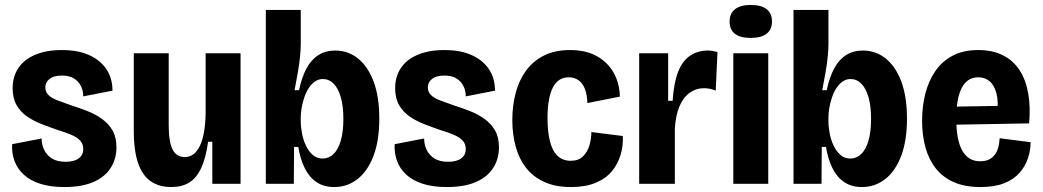

<svg xmlns="http://www.w3.org/2000/svg" viewBox="-20 -742 4209 775"><path d="M239 13Q184 13 143 0Q102 -13 76 -37Q50 -61 38.5 -92.5Q27 -124 29 -160L148 -183Q148 -158 158.5 -136.5Q169 -115 190 -102Q211 -89 245 -89Q279 -89 297.5 -102.5Q316 -116 316 -140Q316 -161 303.5 -174.5Q291 -188 267.5 -198Q244 -208 211 -218Q179 -229 147 -241.5Q115 -254 88.5 -272.5Q62 -291 46.5 -318.5Q31 -346 31 -386Q31 -432 53.5 -466.5Q76 -501 121 -520.5Q166 -540 230 -540Q294 -540 339 -520Q384 -500 409 -463.5Q434 -427 434 -376L316 -353Q316 -377 306 -396Q296 -415 277.5 -426Q259 -437 230 -437Q197 -437 180 -423.5Q163 -410 163 -389Q163 -371 175.5 -358.5Q188 -346 211.5 -337Q235 -328 267 -317Q302 -306 334.5 -293Q367 -280 393 -261Q419 -242 434.5 -215Q450 -188 450 -147Q450 -101 427 -64.5Q404 -28 357.5 -7.5Q311 13 239 13Z M671 13Q595 13 557.5 -42Q520 -97 520 -213V-527H661V-237Q661 -170 676.5 -139Q692 -108 726 -108Q746 -108 761.5 -120Q777 -132 787.5 -154.5Q798 -177 803.5 -209Q809 -241 810 -282V-527H951V-224V0H837V-170H820Q811 -104 792 -63.5Q773 -23 743.5 -5Q714 13 671 13Z M1329 13Q1287 13 1257.5 -7Q1228 -27 1210 -63.5Q1192 -100 1184 -149H1167L1166 0H1053V-253V-702H1194V-566Q1194 -542 1191 -512Q1188 -482 1182 -448.5Q1176 -415 1169 -378H1187Q1198 -430 1217 -465.5Q1236 -501 1265 -519.5Q1294 -538 1333 -538Q1385 -538 1425 -506Q1465 -474 1488 -413Q1511 -352 1511 -263Q1511 -174 1487.5 -112.5Q1464 -51 1423 -19Q1382 13 1329 13ZM1282 -102Q1307 -102 1326 -120Q1345 -138 1355.5 -174Q1366 -210 1366 -262Q1366 -314 1355.5 -350Q1345 -386 1326.5 -404.5Q1308 -423 1283 -423Q1265 -423 1250.5 -412.5Q1236 -402 1225.5 -385.5Q1215 -369 1208 -348Q1201 -327 1197.5 -306.5Q1194 -286 1194 -269V-253Q1194 -230 1199 -203.5Q1204 -177 1215 -154Q1226 -131 1242.5 -116.5Q1259 -102 1282 -102Z M1783 13Q1728 13 1687 0Q1646 -13 1620 -37Q1594 -61 1582.5 -92.5Q1571 -124 1573 -160L1692 -183Q1692 -158 1702.5 -136.5Q1713 -115 1734 -102Q1755 -89 1789 -89Q1823 -89 1841.5 -102.5Q1860 -116 1860 -140Q1860 -161 1847.5 -174.5Q1835 -188 1811.5 -198Q1788 -208 1755 -218Q1723 -229 1691 -241.5Q1659 -254 1632.5 -272.5Q1606 -291 1590.5 -318.5Q1575 -346 1575 -386Q1575 -432 1597.5 -466.5Q1620 -501 1665 -520.5Q1710 -540 1774 -540Q1838 -540 1883 -520Q1928 -500 1953 -463.5Q1978 -427 1978 -376L1860 -353Q1860 -377 1850 -396Q1840 -415 1821.5 -426Q1803 -437 1774 -437Q1741 -437 1724 -423.5Q1707 -410 1707 -389Q1707 -371 1719.5 -358.5Q1732 -346 1755.5 -337Q1779 -328 1811 -317Q1846 -306 1878.5 -293Q1911 -280 1937 -261Q1963 -242 1978.5 -215Q1994 -188 1994 -147Q1994 -101 1971 -64.5Q1948 -28 1901.5 -7.5Q1855 13 1783 13Z M2285 13Q2222 13 2177 -7.5Q2132 -28 2103.5 -64.5Q2075 -101 2061.5 -150.5Q2048 -200 2048 -257Q2048 -316 2061.5 -367Q2075 -418 2103.5 -457Q2132 -496 2176 -518Q2220 -540 2281 -540Q2346 -540 2390.5 -514.5Q2435 -489 2458 -446.5Q2481 -404 2482 -352L2351 -326Q2350 -358 2341.5 -381.5Q2333 -405 2316 -417.5Q2299 -430 2276 -430Q2254 -430 2238 -419.5Q2222 -409 2211.5 -388.5Q2201 -368 2195.5 -337Q2190 -306 2190 -266Q2190 -210 2200 -171Q2210 -132 2231 -112.5Q2252 -93 2284 -93Q2315 -93 2333 -110.5Q2351 -128 2359 -155Q2367 -182 2367 -209L2494 -193Q2496 -154 2485 -117Q2474 -80 2449.5 -50.5Q2425 -21 2384 -4Q2343 13 2285 13Z M2560 0V-278V-527H2677V-335H2695Q2700 -409 2717.5 -453Q2735 -497 2766 -517.5Q2797 -538 2837 -538Q2846 -538 2855.5 -536.5Q2865 -535 2876 -532L2869 -376Q2858 -381 2845.5 -383.5Q2833 -386 2822 -386Q2790 -386 2764 -367.5Q2738 -349 2722.5 -312.5Q2707 -276 2704 -222V0Z M2940 0V-527H3081V0ZM3010 -589Q2968 -589 2946.5 -605.5Q2925 -622 2925 -655Q2925 -688 2947 -705Q2969 -722 3010 -722Q3053 -722 3074.5 -705Q3096 -688 3096 -655Q3096 -623 3074.5 -606Q3053 -589 3010 -589Z M3459 13Q3417 13 3387.5 -7Q3358 -27 3340 -63.5Q3322 -100 3314 -149H3297L3296 0H3183V-253V-702H3324V-566Q3324 -542 3321 -512Q3318 -482 3312 -448.5Q3306 -415 3299 -378H3317Q3328 -430 3347 -465.5Q3366 -501 3395 -519.5Q3424 -538 3463 -538Q3515 -538 3555 -506Q3595 -474 3618 -413Q3641 -352 3641 -263Q3641 -174 3617.5 -112.5Q3594 -51 3553 -19Q3512 13 3459 13ZM3412 -102Q3437 -102 3456 -120Q3475 -138 3485.5 -174Q3496 -210 3496 -262Q3496 -314 3485.5 -350Q3475 -386 3456.5 -404.5Q3438 -423 3413 -423Q3395 -423 3380.5 -412.5Q3366 -402 3355.5 -385.5Q3345 -369 3338 -348Q3331 -327 3327.5 -306.5Q3324 -286 3324 -269V-253Q3324 -230 3329 -203.5Q3334 -177 3345 -154Q3356 -131 3372.5 -116.5Q3389 -102 3412 -102Z M3938 13Q3875 13 3830.5 -6.5Q3786 -26 3757.5 -62Q3729 -98 3715.5 -147Q3702 -196 3702 -255Q3702 -312 3715 -363.5Q3728 -415 3755 -454.5Q3782 -494 3825 -517Q3868 -540 3929 -540Q3986 -540 4028 -519Q4070 -498 4095.5 -458.5Q4121 -419 4130.5 -364.5Q4140 -310 4134 -244L3800 -238V-311L4035 -315L4005 -278Q4011 -332 4002 -365.5Q3993 -399 3974 -414.5Q3955 -430 3929 -430Q3899 -430 3879 -410.5Q3859 -391 3849.5 -354Q3840 -317 3840 -263Q3840 -176 3864.5 -133.5Q3889 -91 3936 -91Q3957 -91 3971.5 -98Q3986 -105 3995.5 -117.5Q4005 -130 4009.5 -147Q4014 -164 4015 -184L4140 -168Q4140 -135 4129 -102.5Q4118 -70 4095 -44Q4072 -18 4033.5 -2.5Q3995 13 3938 13Z"/></svg>

Font: Bricolage Grotesque 36pt SemiCondensed
Style: Bold
Weight: 700
Width: 4
Designer: Mathieu Triay
Foundry: Atelier Triay
Version: Version 1.001;gftools[0.9.33.dev8+g029e19f]